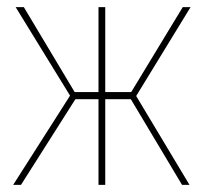

<svg xmlns="http://www.w3.org/2000/svg" viewBox="-20 -520 573 540"><path d="M516 -500H494L349 -261H276V-500H257V-261H190L47 -500H24L177 -251L17 0H39L192 -241H257V0H276V-241H348L492 0H513L363 -250Z"/></svg>

Font: Advent Pro Thin
Style: Regular
Weight: 250
Version: Version 3.000